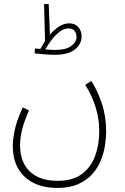

<svg xmlns="http://www.w3.org/2000/svg" viewBox="-20 -696 614 946"><path d="M43 22Q43 -10 52.5 -55Q62 -100 92 -167L123 -152Q101 -104 90 -61.5Q79 -19 79 20Q79 103 127 149Q175 195 264 195Q339 195 384 161Q429 127 449 71.5Q469 16 469 -50Q469 -168 400 -278L430 -297Q460 -251 481.5 -187Q503 -123 503 -48Q503 -18 497.5 19Q492 56 477 93.5Q462 131 435 161.5Q408 192 365.5 211Q323 230 262 230Q161 230 102 175.5Q43 121 43 22ZM250 -426Q228 -426 198 -428.5Q168 -431 151 -433L152 -457Q168 -456 179 -455Q190 -475 202 -494L197 -676H220L226 -525Q246 -549 270.5 -565Q295 -581 321 -581Q349 -581 365.5 -563Q382 -545 382 -516Q382 -478 348.5 -452Q315 -426 250 -426ZM318 -556Q295 -556 273.5 -539.5Q252 -523 234 -499Q216 -475 203 -453Q232 -450 252 -450Q304 -450 330.5 -469Q357 -488 357 -514Q357 -532 347 -544Q337 -556 318 -556Z"/></svg>

Font: Noto Sans Arabic Cond ExtLt
Style: Regular
Weight: 200
Width: 3
Designer: Monotype Design Team, Nadine Chahine, Nizar Qandah and Khaled Hosny
Foundry: Monotype Imaging Inc.
Version: Version 2.012; ttfautohint (v1.8.4.7-5d5b)